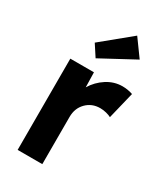

<svg xmlns="http://www.w3.org/2000/svg" viewBox="-197 -880 832 964"><g transform="rotate(30 219.0 -398.5)"><path d="M71 0V-529H208L210 -443Q236 -486 278 -513Q320 -540 368 -540Q385 -540 401 -537Q417 -534 428 -530L390 -374Q379 -380 361.5 -384.5Q344 -389 326 -389Q278 -389 246 -356.5Q214 -324 214 -274V0ZM180 -594 137 -660 304 -797 375 -699Z"/></g></svg>

Font: Lexend Deca SemiBold
Style: Regular
Weight: 600
Designer: Bonnie Shaver-Troup, Thomas Jockin
Foundry: Lexend
Version: Version 1.008; ttfautohint (v1.8.4.7-5d5b)